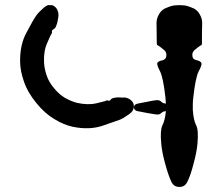

<svg xmlns="http://www.w3.org/2000/svg" viewBox="-20 -740 880 760"><path d="M773.4 -559.6Q773.4 -559.6 773.4 -559.6Q765.6 -554.7 753.9 -544.9Q741.2 -536.1 741.2 -522.5Q741.2 -504.9 757.8 -502Q774.4 -498 777.3 -490.2Q780.3 -483.4 766.6 -458Q753.9 -433.6 745.1 -354.5Q743.2 -338.9 743.2 -327.1Q743.2 -314.5 743.2 -304.7Q746.1 -264.6 755.9 -245.1Q766.6 -226.6 761.7 -171.9Q758.8 -137.7 746.1 -91.8Q734.4 -44.9 720.7 -18.6Q710.9 0 690.4 0Q668.9 0 659.2 -18.6Q646.5 -44.9 633.8 -91.8Q621.1 -137.7 618.2 -171.9Q613.3 -224.6 623 -244.1Q632.8 -262.7 636.7 -299.8Q634.8 -299.8 632.8 -299.8Q631.8 -298.8 630.9 -298.8Q625 -298.8 620.1 -293.9Q616.2 -290 609.4 -287.1Q602.5 -285.2 566.4 -292Q531.2 -298.8 531.2 -298.8Q516.6 -300.8 512.7 -306.6Q509.8 -312.5 509.8 -315.4Q509.8 -317.4 512.7 -323.2Q516.6 -329.1 531.2 -331.1Q531.2 -331.1 566.4 -337.9Q602.5 -345.7 609.4 -342.8Q616.2 -339.8 620.1 -335.9Q625 -331.1 630.9 -331.1Q631.8 -331.1 633.8 -330.1Q634.8 -330.1 636.7 -330.1Q636.7 -335.9 635.7 -341.8Q635.7 -347.7 634.8 -354.5Q626 -433.6 613.3 -458Q600.6 -482.4 602.5 -490.2Q605.5 -498 622.1 -501Q638.7 -504.9 638.7 -522.5Q638.7 -536.1 626 -544.9Q614.3 -554.7 606.4 -559.6Q603.5 -560.5 601.6 -562.5Q600.6 -565.4 600.6 -567.4Q600.6 -594.7 599.6 -649.4Q599.6 -666 608.4 -681.6Q616.2 -697.3 631.8 -706.1Q632.8 -706.1 633.8 -707Q635.7 -708 636.7 -708Q658.2 -717.8 672.9 -718.8Q687.5 -719.7 689.5 -719.7Q692.4 -719.7 707 -718.8Q721.7 -717.8 743.2 -708Q744.1 -708 746.1 -707Q747.1 -706.1 748 -706.1Q763.7 -697.3 771.5 -681.6Q780.3 -666 780.3 -649.4Q779.3 -622.1 779.3 -567.4Q779.3 -565.4 778.3 -562.5Q776.4 -560.5 773.4 -559.6ZM470.7 -353.5Q470.7 -354.5 470.7 -354.5Q483.4 -353.5 494.1 -346.7Q503.9 -339.8 507.8 -331.1Q510.7 -324.2 509.8 -316.4Q508.8 -309.6 506.8 -305.7Q503.9 -295.9 485.4 -284.2Q467.8 -271.5 453.1 -265.6Q437.5 -259.8 385.7 -242.2Q333 -224.6 267.6 -238.3Q231.4 -246.1 195.3 -268.6Q158.2 -290 124 -332Q88.9 -375 75.2 -416Q60.5 -457 59.6 -494.1Q59.6 -497.1 59.6 -501Q59.6 -565.4 85 -611.3Q111.3 -661.1 121.1 -674.8Q128.9 -687.5 145.5 -702.1Q161.1 -717.8 170.9 -719.7Q174.8 -719.7 182.6 -719.7Q189.5 -719.7 195.3 -714.8Q204.1 -709 208 -698.2Q212.9 -686.5 210.9 -672.9Q208 -650.4 203.1 -639.6Q199.2 -627.9 194.3 -626Q189.5 -623 187.5 -621.1Q185.5 -619.1 185.5 -615.2Q186.5 -612.3 185.5 -609.4Q184.6 -606.4 182.6 -603.5Q180.7 -602.5 167 -570.3Q152.3 -538.1 154.3 -494.1Q155.3 -468.8 164.1 -443.4Q171.9 -417 193.4 -391.6Q213.9 -366.2 237.3 -352.5Q261.7 -338.9 284.2 -333Q328.1 -323.2 361.3 -331.1Q394.5 -338.9 396.5 -339.8Q399.4 -341.8 402.3 -342.8Q405.3 -342.8 408.2 -341.8Q412.1 -339.8 414.1 -341.8Q417 -343.8 419.9 -347.7Q423.8 -351.6 435.5 -353.5Q447.3 -355.5 470.7 -353.5Z"/></svg>

Font: No Time for a New Roman
Style: XXL
Weight: 400
Monospace: yes
Designer: Arthur Shnapir
Foundry: Arthur Shnapir
Version: Version_01